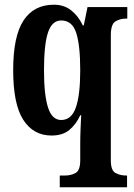

<svg xmlns="http://www.w3.org/2000/svg" viewBox="-20 -566 571 816"><path d="M234 230V180H256Q282 180 301.5 169Q321 158 321 115V45Q321 14 322.5 -20.5Q324 -55 325 -76H321Q303 -37 274.5 -13.5Q246 10 199 10Q122 10 79 -56.5Q36 -123 36 -268Q36 -412 80 -479Q124 -546 209 -546Q252 -546 282.5 -522Q313 -498 332 -458H336L352 -536H521V-487H516Q490 -487 470.5 -475Q451 -463 451 -416V116Q451 158 470.5 169Q490 180 517 180H520V230ZM240 -56Q284 -56 302.5 -109.5Q321 -163 321 -267Q321 -373 304 -426Q287 -479 240 -479Q201 -479 184 -428Q167 -377 167 -267Q167 -163 184 -109.5Q201 -56 240 -56Z"/></svg>

Font: Noto Serif Armenian ExtraCondensed
Style: Bold
Weight: 700
Width: 2
Designer: Monotype Design Team
Foundry: Monotype Imaging Inc.
Version: Version 2.008; ttfautohint (v1.8.4.7-5d5b)